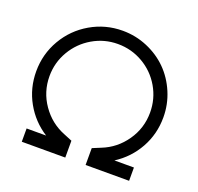

<svg xmlns="http://www.w3.org/2000/svg" viewBox="-122 -829 994 962"><g transform="rotate(20 375.0 -348.0)"><path d="M661.1 0H429.2V-89.8L473.1 -107.9Q548.8 -137.7 595.9 -205.6Q643.1 -273.4 643.1 -356.9Q643.1 -429.7 607.2 -491.5Q571.3 -553.2 509.5 -589.1Q447.8 -625 375 -625Q302.7 -625 241 -588.9Q179.2 -552.7 143.1 -491Q106.9 -429.2 106.9 -356.9Q106.9 -273.4 154.1 -205.6Q201.2 -137.7 276.9 -107.9L320.8 -89.8V0H88.9V-70.8H192.9Q120.1 -117.2 78.1 -192.4Q36.1 -267.6 36.1 -356.9Q36.1 -448.7 81.5 -526.9Q127 -605 205.1 -650.4Q283.2 -695.8 375 -695.8Q444.3 -695.8 507.1 -669.2Q569.8 -642.6 615.2 -597.2Q660.6 -551.8 687.3 -489Q713.9 -426.3 713.9 -356.9Q713.9 -267.6 671.9 -192.4Q629.9 -117.2 557.1 -70.8H661.1Z"/></g></svg>

Font: Rawengulk
Style: Bold
Weight: 700
Version: Version 0.92